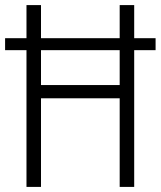

<svg xmlns="http://www.w3.org/2000/svg" viewBox="-21 -734 631 754"><path d="M83 0H140V-348H449V0H506V-537H590V-584H506V-714H449V-584H140V-714H83V-584H-1V-537H83ZM140 -400V-537H449V-400Z"/></svg>

Font: Noto Sans Display SemiCondensed Light
Style: Regular
Weight: 300
Width: 4
Designer: Monotype Design Team
Foundry: Monotype Imaging Inc.
Version: Version 1.900